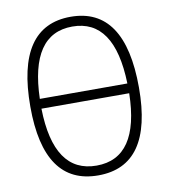

<svg xmlns="http://www.w3.org/2000/svg" viewBox="-81 -772 747 850"><g transform="rotate(-10 293.0 -346.5)"><path d="M293 9.8C455.1 9.8 537.1 -106.4 537.1 -341.8C537.1 -583 455.1 -703.1 293 -703.1C130.9 -703.1 48.8 -583 48.8 -341.8C48.8 -106.4 130.9 9.8 293 9.8ZM293 -34.2C165.5 -34.2 99.6 -130.9 95.7 -324.7H490.2C486.3 -130.9 420.4 -34.2 293 -34.2ZM96.2 -368.7C101.6 -563 167.5 -659.2 293 -659.2C418.5 -659.2 484.4 -563 489.7 -368.7Z"/></g></svg>

Font: Cascadia Code PL ExtraLight
Style: Regular
Weight: 200
Monospace: yes
Designer: Aaron Bell
Foundry: Saja Typeworks
Version: Version 2404.023